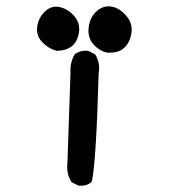

<svg xmlns="http://www.w3.org/2000/svg" viewBox="-20 -585 540 613"><path d="M230 7.3 210.4 -2.4 209 -3.4 208 -4.4Q191.4 -29.8 195.3 -64.9L205.1 -352.5Q203.1 -385.3 217.8 -410.2L218.3 -411.1L219.2 -412.1Q236.3 -424.8 260.3 -422.9H261.2L262.2 -422.4L281.7 -412.6L283.2 -411.6L284.2 -410.6Q292.5 -397.9 295.2 -382.3Q297.9 -366.7 294.9 -350.1Q291 -209 285.6 -124Q280.3 -39.1 273.4 -6.3L272.9 -4.9L271.5 -3.4Q255.9 9.8 231.9 7.8H231ZM322.8 -417Q315.9 -418 309.1 -420.9Q302.2 -423.8 295.4 -428.5Q288.6 -433.1 281.7 -439.9Q270.5 -450.7 265.9 -464.6Q261.2 -478.5 262.7 -494.6Q263.7 -505.4 266.6 -514.6Q269.5 -523.9 274.2 -532Q278.8 -540 285.6 -546.4Q305.2 -566.4 331.5 -564.5Q344.7 -563.5 356.9 -556.6Q369.1 -549.8 380.4 -537.6Q403.8 -512.7 399.9 -481.9Q398.4 -471.7 395.8 -462.9Q393.1 -454.1 388.4 -446.8Q383.8 -439.5 377.4 -433.1Q358.9 -415 322.8 -417ZM160.6 -422.9Q135.7 -429.2 116.2 -449.2Q95.2 -469.7 98.6 -498.5Q102.1 -527.3 123 -547.9Q144.5 -568.8 172.4 -562Q198.7 -555.2 217.3 -533.2Q227.1 -522 230.7 -508.5Q234.4 -495.1 231.9 -480.5Q229.5 -465.8 223.6 -454.8Q217.8 -443.8 208 -436.5Q198.7 -429.7 187.3 -426.3Q175.8 -422.9 162.1 -422.9H161.6Z"/></svg>

Font: NaikaiFont
Style: SemiBold
Weight: 600
Version: Version 1.89